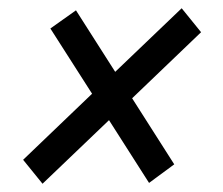

<svg xmlns="http://www.w3.org/2000/svg" viewBox="-20 -524 540 465"><path d="M36 -137 203 -297 102 -455 164 -499 259 -350 420 -504 467 -446 300 -286 402 -126 341 -81 244 -233 83 -79Z"/></svg>

Font: Radio Canada Condensed
Style: Italic
Weight: 400
Width: 3
Italic angle: -12°
Designer: Charles Daoud, Etienne Aubert Bonn, Alexandre Saumier Demers, Jacques Le Bailly
Foundry: Radio-Canada
Version: Version 2.104; ttfautohint (v1.8.4.7-5d5b);gftools[0.9.28.de